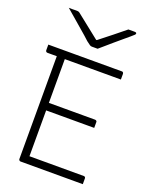

<svg xmlns="http://www.w3.org/2000/svg" viewBox="-170 -1035 891 1126"><g transform="rotate(20 275.0 -472.0)"><path d="M20 -700H479Q483 -700 485 -698.5Q487 -697 488.5 -694.5Q490 -692 490 -689Q490 -679 490 -671Q490 -663 490 -653H31Q28 -653 25.5 -654.5Q23 -656 21.5 -658.5Q20 -661 20 -664Q20 -674 20 -682Q20 -690 20 -700ZM110 -380H429Q432 -380 434.5 -378.5Q437 -377 438.5 -375Q440 -373 440 -369Q440 -363 440 -357Q440 -351 440 -345.5Q440 -340 440 -333H110ZM101 0Q99 0 97 -1Q95 -2 93.5 -3.5Q92 -5 91 -7Q90 -9 90 -11Q90 -79 90 -147Q90 -215 90 -283Q90 -351 90 -418.5Q90 -486 90 -554Q90 -622 90 -690H145L140 -679Q140 -660 140 -640Q140 -620 140 -597Q140 -538 140 -469.5Q140 -401 140 -329Q140 -257 140 -185Q140 -113 140 -47H479Q484 -47 487 -44Q490 -41 490 -36Q490 -27 490 -18Q490 -9 490 0ZM300 -776Q294 -776 288 -776Q282 -776 276 -776Q270 -776 264 -776Q257 -776 251 -780Q245 -784 228 -797Q220 -805 200.5 -822Q181 -839 156 -860.5Q131 -882 105.5 -904Q80 -926 59 -944Q71 -943 81.5 -943.5Q92 -944 104 -944Q115 -944 120 -942.5Q125 -941 133 -934Q150 -921 193.5 -886Q237 -851 298 -803L244 -822Q260 -822 276 -822Q292 -822 308 -822L254 -803Q316 -851 358 -885Q400 -919 431 -944H470Q475 -944 477.5 -943Q480 -942 481 -940.5Q482 -939 482 -937Q482 -933 478 -928.5Q474 -924 457 -910Q444 -899 422.5 -881Q401 -863 377 -842.5Q353 -822 332.5 -804Q312 -786 300 -776Z"/></g></svg>

Font: Recursive Sans Linear Light
Style: Regular
Weight: 300
Version: Version 1.085